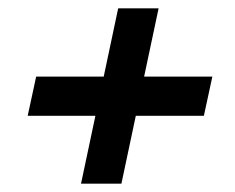

<svg xmlns="http://www.w3.org/2000/svg" viewBox="-20 -482 567 464"><path d="M493.2 -296.9 472.7 -202.1H46.9L67.4 -296.9ZM265.6 -461.9H363.3L273.4 -38.1H175.8Z"/></svg>

Font: Crimson Pro Black
Style: Italic
Weight: 900
Italic angle: -12°
Designer: Jacques Le Bailly
Foundry: Baron von Fonthausen
Version: Version 1.003